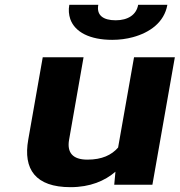

<svg xmlns="http://www.w3.org/2000/svg" viewBox="-20 -765 744 795"><path d="M342 -104C280 -104 257 -134 266 -186L326 -528H157L97 -187C75 -64 127 10 272 10C353 10 414 -16 458 -54L453 0H611L704 -528H535L469 -154C442 -123 402 -104 342 -104ZM459 -681C407 -681 379 -702 387 -745H267C263 -724 265 -704 271 -686C290 -632 352 -600 445 -600C475 -600 504 -604 530 -611C600 -630 660 -672 673 -745H552C545 -704 510 -681 459 -681Z"/></svg>

Font: Asimov
Style: XWidIt
Weight: 500
Designer: Google
Version: Version 2.000980; 2014